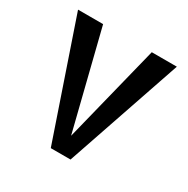

<svg xmlns="http://www.w3.org/2000/svg" viewBox="-118 -585 676 690"><g transform="rotate(30 220.0 -240.0)"><path d="M261 0H179L15 -480H119L220 -75L321 -480H425Z"/></g></svg>

Font: Glametrix
Style: Bold
Weight: 700
Designer: gluk
Foundry: gluk
Version: Version 0.40